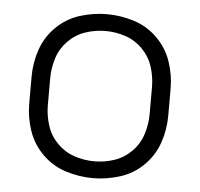

<svg xmlns="http://www.w3.org/2000/svg" viewBox="-44 -584 664 637"><g transform="rotate(5 287.5 -265.0)"><path d="M288 8Q242 8 197.5 -6Q153 -20 119.5 -53Q86 -86 71 -130Q56 -174 56 -220V-310Q56 -356 71 -400Q86 -444 119.5 -477Q153 -510 197.5 -524Q242 -538 288 -538Q333 -538 377.5 -524Q422 -510 455.5 -477Q489 -444 504 -400Q519 -356 519 -310V-220Q519 -174 504 -130Q489 -86 455.5 -53Q422 -20 377.5 -6Q333 8 288 8ZM288 -48Q322 -48 354.5 -59Q387 -70 411.5 -95Q436 -120 446.5 -153Q457 -186 457 -220V-310Q457 -344 446.5 -377Q436 -410 411.5 -435Q387 -460 354.5 -471Q322 -482 288 -482Q253 -482 220.5 -471Q188 -460 163.5 -435Q139 -410 128.5 -377Q118 -344 118 -310V-220Q118 -186 128.5 -153Q139 -120 163.5 -95Q188 -70 220.5 -59Q253 -48 288 -48Z"/></g></svg>

Font: Jozsika Light
Style: Regular
Weight: 300
Monospace: yes
Designer: Belleve Invis
Foundry: Belleve Invis
Version: 2.1.0